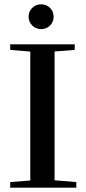

<svg xmlns="http://www.w3.org/2000/svg" viewBox="-20 -868 400 888"><path d="M112.3 -791Q112.3 -814.9 129.2 -831.5Q146 -848.1 170.4 -848.1Q194.8 -848.1 211.4 -831.5Q228 -814.9 228 -791Q228 -766.6 211.4 -750Q194.8 -733.4 170.4 -733.4Q146 -733.4 129.2 -750Q112.3 -766.6 112.3 -791ZM27.3 0V-25.9L120.1 -33.2V-629.4L27.3 -637.2V-663.1H325.7V-637.2L232.4 -629.9V-34.2L333 -25.9V0Z"/></svg>

Font: Elstob Medium
Style: Regular
Weight: 500
Designer: Peter S. Baker
Version: Version 1.015